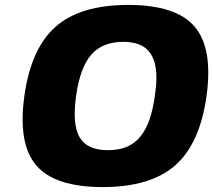

<svg xmlns="http://www.w3.org/2000/svg" viewBox="-20 -740 866 780"><path d="M206.5 -632Q307 -720 501 -720Q695 -720 770.5 -632Q846 -544 819 -350Q792 -156 691.5 -68Q591 20 397 20Q203 20 127.5 -68Q52 -156 79 -350Q106 -544 206.5 -632ZM418 -130Q461 -130 492.5 -142.5Q524 -155 547.5 -182Q571 -209 586 -250.5Q601 -292 609 -350Q621 -427 610.5 -475.5Q600 -524 568 -547Q536 -570 480 -570Q396 -570 350.5 -517.5Q305 -465 289 -349.5Q273 -234 303.5 -182Q334 -130 418 -130Z"/></svg>

Font: Fivo Sans Modern Heavy
Style: Regular
Weight: 900
Designer: Alexander Slobzheninov
Foundry: Alexander Slobzheninov
Version: 1.0